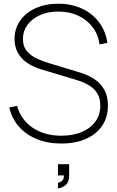

<svg xmlns="http://www.w3.org/2000/svg" viewBox="-20 -755 629 1030"><path d="M291 255V225Q296 225 304 221.2Q312 217.5 317.8 209Q323.5 200.5 322 186H291V126H351V186Q351 224 330 239.5Q309 255 291 255ZM309 15Q236 15 177.8 -8.8Q119.5 -32.5 81.2 -76Q43 -119.5 30 -179L72 -187Q91.5 -113 155 -70Q218.5 -27 309 -27Q372 -27 419 -47Q466 -67 492 -103.2Q518 -139.5 518 -188Q518 -224.5 504.5 -249Q491 -273.5 470.2 -288.8Q449.5 -304 427 -313Q404.5 -322 387 -327L207 -381Q168 -392.5 139.8 -409Q111.5 -425.5 93.5 -446.5Q75.5 -467.5 66.8 -492.5Q58 -517.5 58 -546Q58 -601 87.8 -643.8Q117.5 -686.5 170.5 -710.8Q223.5 -735 293 -735Q363.5 -735 419.5 -709Q475.5 -683 511.2 -635.8Q547 -588.5 556 -525L514 -517Q507 -569.5 477 -609.2Q447 -649 399.5 -671Q352 -693 293 -693Q236.5 -693 193.8 -673.5Q151 -654 127 -621Q103 -588 103 -547Q103 -504 126.2 -478.2Q149.5 -452.5 183 -438.2Q216.5 -424 247 -415L396 -370Q415 -364.5 442.5 -353.8Q470 -343 496.8 -323Q523.5 -303 541.2 -270.2Q559 -237.5 559 -188Q559 -141.5 541.5 -104Q524 -66.5 491 -40Q458 -13.5 412 0.8Q366 15 309 15Z"/></svg>

Font: Manrope ExtraLight ExtraLight
Style: Regular
Weight: 250
Version: Version 4.501